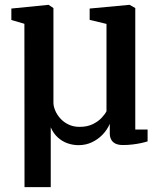

<svg xmlns="http://www.w3.org/2000/svg" viewBox="-20 -585 662 787"><path d="M80.5 182 80 -487.5 26.5 -503V-550L176.5 -565H179.5L199 -552V-164Q199 -150 206 -132.8Q213 -115.5 226.8 -100Q240.5 -84.5 260.5 -74.8Q280.5 -65 306 -65Q337.5 -65 360 -76Q382.5 -87 396.5 -102Q410.5 -117 416.5 -129V-487L347.5 -503.5V-550L508.5 -565H511.5L534.5 -552V-54H585V-5.5Q574 -2 558 1.5Q542 5 523 7.2Q504 9.5 484.5 9.5Q465.5 9.5 453.5 3.8Q441.5 -2 435.8 -12.8Q430 -23.5 430 -38V-77.5Q419.5 -53 400.5 -33.2Q381.5 -13.5 356.5 -1.8Q331.5 10 302 10Q278.5 10 256.5 2.2Q234.5 -5.5 216.8 -21.8Q199 -38 188 -63V182Z"/></svg>

Font: Merriweather 24pt SemiBold
Style: Regular
Weight: 600
Designer: Eben Sorkin
Foundry: Eben Sorkin
Version: Version 2.100